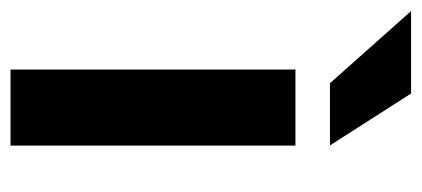

<svg xmlns="http://www.w3.org/2000/svg" viewBox="-276 -550 783 356"><g transform="rotate(90 115.0 -371.5)"><path d="M206.5 -528.3V0H65.4V-528.3ZM109.9 -742.7 206.1 -592.3H90.8L-43 -742.7Z"/></g></svg>

Font: Vazirmatn UI
Style: Bold
Weight: 700
Designer: Saber Rastikerdar
Foundry: Saber Rastikerdar
Version: Version 33.003